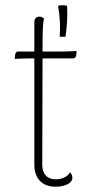

<svg xmlns="http://www.w3.org/2000/svg" viewBox="-20 -695 365 727"><path d="M206 -556H228C234 -595 236 -634 234 -673C223 -676 211 -676 200 -673C207 -632 209 -593 206 -556ZM218 -500H141C141 -573 142 -612 147 -624C143 -628 138 -632 129 -632C117 -632 110 -624 110 -610V-500H48C42 -500 38 -494 37 -486L36 -472C49 -473 83 -474 96 -474H110V-71C110 -17 142 12 190 12C223 12 254 0 254 -22C254 -28 252 -35 245 -43C237 -26 214 -16 191 -16C157 -16 140 -38 140 -71L141 -428V-474H258C264 -474 268 -480 269 -488L270 -502C260 -501 228 -500 218 -500Z"/></svg>

Font: Arima Koshi Thin
Style: Regular
Weight: 250
Designer: Joana Correia and Natanael Gama
Foundry: NDISCOVER
Version: Version 1.019;PS 001.019;hotconv 1.0.88;makeotf.lib2.5.64775